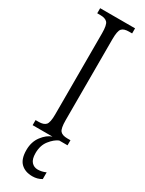

<svg xmlns="http://www.w3.org/2000/svg" viewBox="-246 -747 769 1015"><g transform="rotate(30 138.5 -239.5)"><path d="M32 0V-31H51Q81 -31 94 -45Q107 -59 107 -109V-604Q107 -655 94 -669Q81 -683 51 -683H32V-714H245V-683H226Q195 -683 182.5 -669Q170 -655 170 -604V-110Q170 -60 182.5 -45.5Q195 -31 226 -31H245V0ZM165 235Q121 235 95 210Q69 185 69 130Q69 80 95.5 45Q122 10 153 0H194Q168 11 143.5 42Q119 73 119 120Q119 157 134 173.5Q149 190 172 190Q196 190 221 179V220Q196 235 165 235Z"/></g></svg>

Font: Noto Serif Sinhala ExtraCondensed Light
Style: Regular
Weight: 300
Width: 2
Designer: Jelle Bosma - Monotype Design Team
Foundry: Monotype Imaging Inc.
Version: Version 2.007; ttfautohint (v1.8.4.7-5d5b)